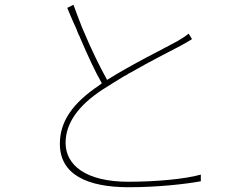

<svg xmlns="http://www.w3.org/2000/svg" viewBox="-20 -775 1040 805"><path d="M822 -15V-43C755 -24 633 -13 518 -13C341 -13 255 -82 255 -176C255 -258 308 -333 411 -400C439 -418 470 -437 501 -456L511 -461C514 -463 517 -465 520 -467L530 -472C608 -517 687 -557 735 -582C757 -594 771 -602 785 -611L771 -634C755 -621 743 -614 723 -602C661 -568 534 -506 429 -440C399 -494 363 -567 330 -646L326 -655L322 -665C310 -695 299 -725 288 -755L262 -742C270 -723 278 -703 287 -683L291 -674C293 -669 296 -664 298 -659L304 -644C305 -642 305 -640 306 -639L310 -629C311 -627 312 -626 313 -624L317 -614C348 -542 379 -474 407 -426C403 -423 400 -420 397 -418C280 -340 231 -262 231 -172C231 -44 344 10 520 10C640 10 757 -3 822 -15Z"/></svg>

Font: Glow Sans SC Normal Thin
Style: Regular
Weight: 100
Designer: Ryoko NISHIZUKA (kana, bopomofo & ideographs); Paul D. Hunt (Latin, Greek & Cyrillic); Sandoll Communications, Soo-young
Version: Version 0.93